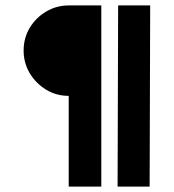

<svg xmlns="http://www.w3.org/2000/svg" viewBox="-20 -687 640 707"><path d="M353 -667V0H233V-334Q187 -334 149.5 -357Q112 -380 89.5 -417.5Q67 -455 67 -501Q67 -547 89.5 -584.5Q112 -622 150 -644.5Q188 -667 233 -667ZM533 -667 531 0H413L415 -667Z"/></svg>

Font: Epunda Sans Black
Style: Regular
Weight: 900
Designer: Simon Atzbach
Foundry: typofactur
Version: Version 2.204; ttfautohint (v1.8.4.7-5d5b)